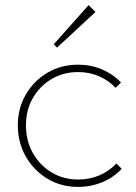

<svg xmlns="http://www.w3.org/2000/svg" viewBox="-20 -724 535 754"><path d="M287 10Q220 10 166.5 -22Q113 -54 81.5 -109Q50 -164 50 -232Q50 -299 81.5 -353Q113 -407 166.5 -438.5Q220 -470 287 -470Q337 -470 380.5 -451.5Q424 -433 455 -400L434 -379Q407 -408 369 -424.5Q331 -441 287 -441Q229 -441 182.5 -413.5Q136 -386 109 -339Q82 -292 82 -232Q82 -171 109 -123Q136 -75 182.5 -47Q229 -19 287 -19Q332 -19 370.5 -35.5Q409 -52 437 -82L458 -61Q426 -27 381.5 -8.5Q337 10 287 10ZM204 -537 191 -550 328 -704 355 -677Z"/></svg>

Font: Outfit Thin Thin
Style: Regular
Weight: 250
Version: Version 1.100;gftools[0.9.27]